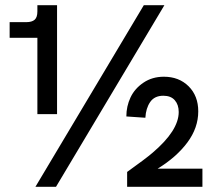

<svg xmlns="http://www.w3.org/2000/svg" viewBox="-20 -717 826 737"><path d="M123.5 -279V-572H17V-632H81Q102.5 -632 113 -641.2Q123.5 -650.5 123.5 -673V-697H199V-279ZM116 0 532 -697H611L195 0ZM465 -270Q465 -309 481 -343Q497 -377 530.8 -399.8Q564.5 -422.5 609 -422.5Q667 -422.5 704 -385.8Q741 -349 741 -289.5Q741 -226 699 -169.8Q657 -113.5 585 -69.5H757V0H468V-57Q540 -108.5 565.5 -130.5Q666 -216 666 -287Q666 -315 651 -332.2Q636 -349.5 607 -349.5Q573 -349.5 556.5 -325.5Q540 -301.5 538 -265Z"/></svg>

Font: HK Grotesk SemiBold
Style: Regular
Weight: 600
Designer: Alfredo Marco Pradil
Foundry: Hanken Design Co.
Version: Version 3.001;FEAKit 1.0